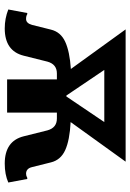

<svg xmlns="http://www.w3.org/2000/svg" viewBox="110 -650 550 810"><g transform="rotate(90 385.0 -245.0)"><path d="M100 10Q58 10 20 -5L35 -85H40Q47 -80 60 -80Q78 -80 85 -105L105 -185Q115 -226 156 -245Q197 -264 271 -269L104 -500H662L495 -268Q572 -264 613.5 -245Q655 -226 665 -185L685 -105Q691 -80 713 -80Q722 -80 730 -85H735L750 -5Q716 10 670 10Q575 10 555 -70L530 -170Q519 -210 480 -210H455V0H315V-210H290Q251 -210 240 -170L215 -70Q195 10 100 10ZM383 -250H387L495 -410H275Z"/></g></svg>

Font: Scada
Style: Bold
Weight: 700
Designer: Jovanny Lemonad
Foundry: Jovanny Lemonad
Version: Version 4.100;PS 004.100;hotconv 1.0.88;makeotf.lib2.5.64775